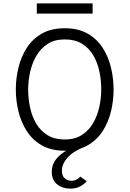

<svg xmlns="http://www.w3.org/2000/svg" viewBox="-20 -879 766 1135"><path d="M362.5 12Q282.5 12 227.2 -19.8Q172 -51.5 138.2 -104.2Q104.5 -157 89 -221Q73.5 -285 73.5 -350Q73.5 -415 89 -479Q104.5 -543 138.2 -595.8Q172 -648.5 227.2 -680.2Q282.5 -712 362.5 -712Q443 -712 498.2 -680.2Q553.5 -648.5 587.2 -595.8Q621 -543 636.2 -479Q651.5 -415 651.5 -350Q651.5 -285 636.2 -221Q621 -157 587.2 -104.2Q553.5 -51.5 498.2 -19.8Q443 12 362.5 12ZM362.5 -54.5Q423 -54.5 464.2 -81.2Q505.5 -108 530.8 -151.8Q556 -195.5 567.2 -247.5Q578.5 -299.5 578.5 -350Q578.5 -405 567.2 -457.8Q556 -510.5 530.8 -553Q505.5 -595.5 464.2 -620.8Q423 -646 362.5 -646Q302.5 -646 261.2 -619.2Q220 -592.5 194.8 -548.8Q169.5 -505 158 -453Q146.5 -401 146.5 -350Q146.5 -295 158 -242.2Q169.5 -189.5 194.8 -147.2Q220 -105 261.2 -79.8Q302.5 -54.5 362.5 -54.5ZM395 236Q349.5 236 317.8 210.8Q286 185.5 286 136Q286 87.5 323 49Q360 10.5 423 -10H477Q409.5 17.5 377.8 54.2Q346 91 346 130Q346 161.5 363.2 175.5Q380.5 189.5 401.5 189.5Q422 189.5 434.8 181.2Q447.5 173 455 165L493 192.5Q478.5 209 454.5 222.5Q430.5 236 395 236ZM197.5 -798.5V-859H527.5V-798.5Z"/></svg>

Font: Overpass Light
Style: Regular
Weight: 300
Designer: Delve Withrington, Dave Bailey, Thomas Jockin
Foundry: Delve Fonts LLC
Version: Version 4.000; ttfautohint (v1.8.3)